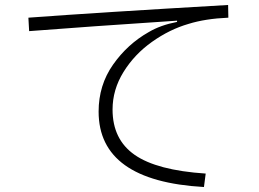

<svg xmlns="http://www.w3.org/2000/svg" viewBox="-20 -738 1040 771"><path d="M799 13Q376 -11 376 -290Q376 -396 434 -478.5Q492 -561 577 -609Q624 -637 691 -650V-655Q328 -631 97 -613L94 -667Q377 -688 896 -718L897 -667Q804 -663 737 -642Q661 -620 590.5 -570Q520 -520 476 -449Q432 -378 432 -298Q432 -178 521 -116Q610 -54 806 -41Z"/></svg>

Font: IBM Plex Sans JP Light
Style: Regular
Weight: 300
Designer: Mike Abbink; Paul van der Laan; Pieter van Rosmalen; Wujin Sim; Yejin Wi; Jinhee Kim; Boomi Park; Yona Kim; Kichan Ma
Foundry: Sandoll Inc.
Version: Version 1.002